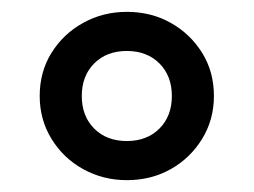

<svg xmlns="http://www.w3.org/2000/svg" viewBox="-20 -730 428 324"><path d="M194 -426Q154 -426 120.5 -444.5Q87 -463 67 -495.5Q47 -528 47 -568Q47 -609 67 -641Q87 -673 120.5 -691.5Q154 -710 194 -710Q235 -710 268 -691.5Q301 -673 321 -641Q341 -609 341 -568Q341 -528 321 -495.5Q301 -463 268 -444.5Q235 -426 194 -426ZM194 -492Q228 -492 249 -513Q270 -534 270 -568Q270 -602 249 -623Q228 -644 194 -644Q160 -644 139 -623Q118 -602 118 -568Q118 -534 139 -513Q160 -492 194 -492Z"/></svg>

Font: RubikRegular
Style: Regular
Weight: 400
Designer: Hubert and Fischer
Foundry: Hubert and Fischer
Version: Version 2.300;gftools[0.9.30]